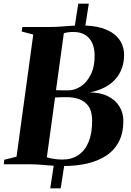

<svg xmlns="http://www.w3.org/2000/svg" viewBox="-42 -889 710 1039"><path d="M299.5 9.5Q268 9.5 238 7.2Q208 5 179.2 2.5Q150.5 0 122.5 0H-21.5L-19 -24.5L47.5 -41L138 -702L75.5 -718.5L79 -743H227Q258 -743 283.8 -745Q309.5 -747 336.8 -749Q364 -751 398.5 -751Q463 -751 507.2 -737.8Q551.5 -724.5 578.2 -702Q605 -679.5 617 -652Q629 -624.5 629.5 -595Q630 -513 581.5 -459.5Q533 -406 443.5 -389Q502 -388.5 542.5 -368Q583 -347.5 604.2 -313Q625.5 -278.5 625.5 -234Q625.5 -169 601.2 -122.5Q577 -76 533.2 -47Q489.5 -18 430 -4.2Q370.5 9.5 299.5 9.5ZM327 -400Q362.5 -400 395.2 -421.5Q428 -443 449.2 -485.2Q470.5 -527.5 470 -588.5Q470 -628.5 456.5 -657.2Q443 -686 417.5 -701Q392 -716 356 -716Q348 -716 339 -715.5Q330 -715 320.8 -713.5Q311.5 -712 303.5 -709.5L261 -401Q274.5 -400.5 291.5 -400.2Q308.5 -400 327 -400ZM295 -25.5Q346 -25.5 382.2 -50Q418.5 -74.5 437.8 -121.8Q457 -169 456.5 -237Q456.5 -302.5 420 -332.8Q383.5 -363 322 -363Q299.5 -363 284.2 -362.8Q269 -362.5 256 -361.5L211.5 -37.5Q224.5 -34 238 -31.2Q251.5 -28.5 265.8 -27Q280 -25.5 295 -25.5ZM230 130 252 -15H309L286.5 130ZM359.5 -728 381.5 -869H438.5L416.5 -728Z"/></svg>

Font: Merriweather 120pt ExtraBold
Style: Italic
Weight: 800
Italic angle: -7.8°
Version: Version 2.101